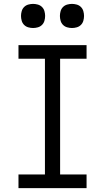

<svg xmlns="http://www.w3.org/2000/svg" viewBox="-20 -967 540 987"><path d="M75 0V-70H211V-665H75V-735H425V-665H289V-70H425V0ZM350 -823Q338 -823 325.5 -826.5Q313 -830 304 -839Q295 -848 291.5 -860.5Q288 -873 288 -885Q288 -897 291.5 -909.5Q295 -922 304 -931Q313 -940 325.5 -943.5Q338 -947 350 -947Q362 -947 374.5 -943.5Q387 -940 396 -931Q405 -922 408.5 -909.5Q412 -897 412 -885Q412 -873 408.5 -860.5Q405 -848 396 -839Q387 -830 374.5 -826.5Q362 -823 350 -823ZM150 -823Q138 -823 125.5 -826.5Q113 -830 104 -839Q95 -848 91.5 -860.5Q88 -873 88 -885Q88 -897 91.5 -909.5Q95 -922 104 -931Q113 -940 125.5 -943.5Q138 -947 150 -947Q162 -947 174.5 -943.5Q187 -940 196 -931Q205 -922 208.5 -909.5Q212 -897 212 -885Q212 -873 208.5 -860.5Q205 -848 196 -839Q187 -830 174.5 -826.5Q162 -823 150 -823Z"/></svg>

Font: Iosevka Fixed
Style: Regular
Weight: 400
Monospace: yes
Designer: Belleve Invis
Foundry: Belleve Invis
Version: Version 33.2.4